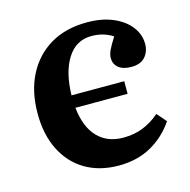

<svg xmlns="http://www.w3.org/2000/svg" viewBox="-85 -610 699 707"><g transform="rotate(-15 264.0 -256.0)"><path d="M285 14Q211 14 157 -18Q103 -50 73.5 -109Q44 -168 44 -248Q44 -332 76 -394.5Q108 -457 166.5 -491.5Q225 -526 306 -526Q363 -526 405 -508Q447 -490 470 -460Q493 -430 493 -394Q493 -365 475.5 -345Q458 -325 423 -325Q391 -325 374 -339Q357 -353 357 -376Q357 -389 364 -404.5Q371 -420 390 -450Q355 -473 309 -473Q250 -473 217 -421Q184 -369 182 -281H383V-233H184Q192 -158 229 -119.5Q266 -81 327 -81Q368 -81 402 -94.5Q436 -108 466 -134L497 -98Q462 -46 408.5 -16Q355 14 285 14Z"/></g></svg>

Font: Literata 36pt SemiBold
Style: Regular
Weight: 600
Designer: Latin by Veronika Burian and Jose Scaglione. Greek by Irene Vlachou. Cyrillic by Vera Evstafieva.
Foundry: TypeTogether
Version: Version 3.002